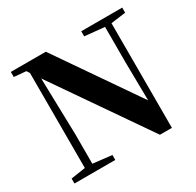

<svg xmlns="http://www.w3.org/2000/svg" viewBox="-159 -926 1138 1112"><g transform="rotate(-30 410.0 -370.5)"><path d="M37 0V-33L142 -49H171L310 -33V0ZM134 0V-716H172L184 -245V0ZM512 -710V-744H786V-710L681 -696H653ZM607 3 160 -644 157 -648 121 -703 41 -710V-744H275L668 -174L648 -167L644 -464V-744H687V3Z"/></g></svg>

Font: Noto Serif JP ExtraBold
Style: Regular
Weight: 800
Designer: Ryoko NISHIZUKA 西塚涼子 (kana & ideographs); Frank Grießhammer (Latin, Greek & Cyrillic); Wenlong ZHANG 张文龙 (bopomofo); San
Foundry: Adobe
Version: Version 2.003-H1;hotconv 1.1.1;makeotfexe 2.6.0